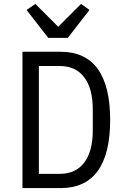

<svg xmlns="http://www.w3.org/2000/svg" viewBox="-20 -963 640 983"><path d="M95 -698H290Q417 -698 480.5 -610Q544 -522 544 -349Q544 -176 480.5 -88Q417 0 290 0H95ZM286 -73Q368 -73 411.5 -131Q455 -189 455 -295V-403Q455 -509 411.5 -567Q368 -625 286 -625H179V-73ZM227 -769 116 -912 161 -943 278 -826 395 -943 438 -912 327 -769Z"/></svg>

Font: iA Writer Mono V
Style: Regular
Weight: 400
Designer: Mike Abbink, Paul van der Laan, Pieter van Rosmalen
Foundry: Bold Monday
Version: Version 2.000